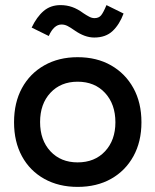

<svg xmlns="http://www.w3.org/2000/svg" viewBox="-20 -722 609 752"><path d="M284 10Q210 10 153.5 -21.5Q97 -53 66 -110Q35 -167 35 -243Q35 -320 66 -377Q97 -434 153.5 -466Q210 -498 284 -498Q359 -498 415 -466Q471 -434 502.5 -377Q534 -320 534 -243Q534 -167 502.5 -110Q471 -53 415 -21.5Q359 10 284 10ZM284 -86Q351 -86 391.5 -129.5Q432 -173 432 -243Q432 -314 391.5 -358Q351 -402 284 -402Q218 -402 177.5 -358.5Q137 -315 137 -244Q137 -173 177.5 -129.5Q218 -86 284 -86ZM349 -575Q312 -575 272 -603Q255 -615 244 -620.5Q233 -626 221 -626Q191 -626 171 -581L104 -614Q124 -656 151 -679Q178 -702 217 -702Q241 -702 262.5 -694.5Q284 -687 307 -670Q319 -662 329.5 -656.5Q340 -651 350 -651Q367 -651 376 -662Q385 -673 397 -702L464 -669Q448 -626 421 -600.5Q394 -575 349 -575Z"/></svg>

Font: Gabarito
Style: Regular
Weight: 400
Designer: Leandro Assis / Alvaro Franca / Felipe Casaprima
Foundry: Naipe Foundry
Version: Version 1.000